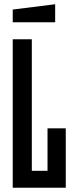

<svg xmlns="http://www.w3.org/2000/svg" viewBox="-20 -885 350 905"><path d="M40 0V-700H130V-80H204V-280H290V0ZM40 -780V-840L240 -865V-780Z"/></svg>

Font: Tektur Condensed
Style: Regular
Weight: 400
Width: 3
Designer: Adam Jagosz
Foundry: Adam Jagosz
Version: Version 1.005;gftools[0.9.30]